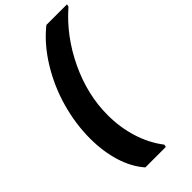

<svg xmlns="http://www.w3.org/2000/svg" viewBox="-340 -974 1263 1263"><g transform="rotate(-45 291.5 -342.5)"><path d="M379.9 219.2H189Q128.9 151.4 97.4 50.3Q65.9 -50.8 65.9 -171.9Q65.9 -306.6 104.2 -443.8Q142.6 -581.1 217.3 -702.6Q292 -824.2 391.1 -903.8H583L579.1 -886.2Q432.6 -758.8 344.7 -573.7Q256.8 -388.7 256.8 -199.2Q256.8 -84 289.3 19.3Q321.8 122.6 382.8 201.2Z"/></g></svg>

Font: Poppins ExtraBold
Style: Italic
Weight: 800
Italic angle: -10°
Designer: Ninad Kale (Devanagari), Jonny Pinhorn (Latin)
Foundry: Indian Type Foundry
Version: Version 3.200;PS 1.000;hotconv 16.6.54;makeotf.lib2.5.65590